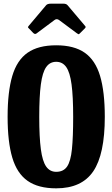

<svg xmlns="http://www.w3.org/2000/svg" viewBox="-20 -1012 612 1047"><path d="M21.5 -375Q21.5 -511.5 47 -597.8Q72.5 -684 130.5 -724.5Q188.5 -765 286.5 -765Q384 -765 442 -724.5Q500 -684 525.8 -597.8Q551.5 -511.5 551.5 -375Q551.5 -170.5 488.5 -77.8Q425.5 15 286.5 15Q188.5 15 130.5 -25.8Q72.5 -66.5 47 -152.5Q21.5 -238.5 21.5 -375ZM194 -375Q194 -264 202.8 -198.2Q211.5 -132.5 231.8 -103.8Q252 -75 286.5 -75Q326 -75 345.8 -103.8Q365.5 -132.5 372.2 -198.2Q379 -264 379 -375Q379 -486 370.2 -551.8Q361.5 -617.5 341.2 -646.2Q321 -675 286.5 -675Q252 -675 231.8 -646.2Q211.5 -617.5 202.8 -551.8Q194 -486 194 -375ZM161 -832.5 138.5 -856Q132.5 -861.5 132.5 -863.8Q132.5 -866 137.5 -872L231.5 -983.5Q238.5 -992 258 -992H325.5Q341.5 -992 348.5 -983.5L444.5 -870Q450 -864.5 443 -857.5L416 -830.5Q410.5 -825 408.5 -825.2Q406.5 -825.5 400 -830L302.5 -902.5Q289.5 -912 277.5 -903L179 -829.5Q170.5 -823 161 -832.5Z"/></svg>

Font: Besley* Condensed
Style: Bold
Weight: 700
Width: 3
Designer: Owen Earl
Foundry: indestructible type*
Version: Version 3.000; ttfautohint (v1.8.3)